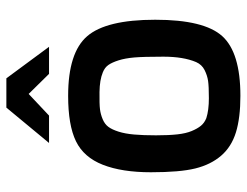

<svg xmlns="http://www.w3.org/2000/svg" viewBox="-106 -664 775 603"><g transform="rotate(-90 281.5 -362.5)"><path d="M282 -536Q418 -536 469.5 -476Q521 -416 521 -262.5Q521 -109 469.5 -52Q418 5 282 5Q213 5 167.5 -9Q122 -23 94 -55.5Q66 -88 54 -136.5Q42 -185 42 -276Q42 -367 65.5 -427Q89 -487 139.5 -511.5Q190 -536 282 -536ZM212 -102Q237 -94 274.5 -94Q312 -94 329 -96.5Q346 -99 363 -107.5Q380 -116 388 -134Q405 -174 405 -237Q405 -300 402.5 -328.5Q400 -357 393.5 -377.5Q387 -398 379 -409.5Q371 -421 356 -427Q332 -437 294 -437.5Q256 -438 240 -436Q224 -434 208.5 -427.5Q193 -421 184.5 -409.5Q176 -398 169.5 -377.5Q163 -357 160.5 -328.5Q158 -300 158 -260Q158 -220 161 -193Q164 -166 171.5 -148Q179 -130 188 -119Q197 -108 212 -102ZM134 -596 245 -730H337L436 -596H351L288 -660L220 -596Z"/></g></svg>

Font: Exo
Style: DemiBold
Weight: 600
Designer: Natanael Gama
Version: Version 1.00